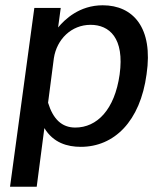

<svg xmlns="http://www.w3.org/2000/svg" viewBox="-20 -546 618 727"><path d="M18 161H119L148 -61C182 -5 235 10 286 10C412 10 511 -86 535 -265C561 -441 484 -526 369 -526C280 -526 225 -472 200 -442L210 -516H110ZM265 -63C214 -63 181 -95 162 -157L184 -326C195 -397 250 -452 323 -452C394 -452 452 -402 433 -264C414 -130 347 -63 265 -63Z"/></svg>

Font: United Sans Medium
Style: Italic
Weight: 500
Italic angle: -8°
Designer: Pablo Impallari, Rodrigo Fuenzalida (Modified by Dan O. Williams)
Version: Version 1.000;PS 001.000;hotconv 1.0.88;makeotf.lib2.5.64775